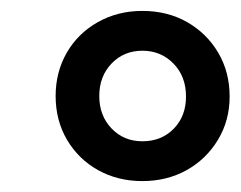

<svg xmlns="http://www.w3.org/2000/svg" viewBox="-20 -733 441 352"><path d="M241 -401Q196 -401 160 -421Q124 -441 103 -476.5Q82 -512 82 -557Q82 -601 102.5 -636.5Q123 -672 159.5 -692.5Q196 -713 241 -713Q287 -713 323 -692.5Q359 -672 380 -636.5Q401 -601 401 -556Q401 -512 379.5 -476.5Q358 -441 322 -421Q286 -401 241 -401ZM241 -474Q276 -474 298.5 -497Q321 -520 321 -556Q321 -593 298 -616.5Q275 -640 241 -640Q207 -640 184.5 -616.5Q162 -593 162 -557Q162 -521 184.5 -497.5Q207 -474 241 -474Z"/></svg>

Font: Nunito Sans 9pt
Style: Bold Italic
Weight: 700
Italic angle: -9°
Version: Version 3.101;gftools[0.9.27]